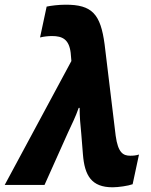

<svg xmlns="http://www.w3.org/2000/svg" viewBox="-75 -785 643 815"><path d="M403 10C427 10 469 4 488 -3L515 -129C502 -125 491 -124 478 -124C448 -124 426 -136 416 -209L369 -597C352 -724 317 -766 202 -765C174 -765 142 -761 123 -757L95 -626C111 -630 130 -632 146 -632C190 -632 218 -618 225 -561L228 -526L-55 0H114L213 -221C229 -256 246 -289 259 -327H263C263 -292 266 -254 270 -217L277 -130C284 -40 313 10 403 10Z"/></svg>

Font: Noto Sans SemiCondensed ExtraBold
Style: Italic
Weight: 800
Width: 4
Italic angle: -12°
Designer: Monotype Design Team
Foundry: Monotype Imaging Inc.
Version: Version 2.013